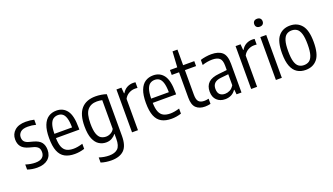

<svg xmlns="http://www.w3.org/2000/svg" viewBox="-80 -1407 3963 2283"><g transform="rotate(-20 1901.0 -265.5)"><path d="M166.5 9.5Q101.5 9.5 43 -11V-75Q107.5 -54 165.5 -54Q223 -54 252.2 -77.8Q281.5 -101.5 281.5 -146Q281.5 -185 262.8 -204.8Q244 -224.5 208 -235L153.5 -249.5Q88 -267.5 59.8 -303.5Q31.5 -339.5 31.5 -396Q31.5 -463.5 80.2 -507.2Q129 -551 220.5 -551Q250.5 -551 276.2 -547.8Q302 -544.5 326 -539V-474.5Q298.5 -481.5 274.8 -484.5Q251 -487.5 223.5 -487.5Q159.5 -487.5 131 -461Q102.5 -434.5 102.5 -397.5Q102.5 -362.5 120 -342.5Q137.5 -322.5 174 -312.5L228.5 -298Q297.5 -279 325 -242.5Q352.5 -206 352.5 -148.5Q352.5 -74.5 303.2 -32.5Q254 9.5 166.5 9.5Z M641.5 9.5Q566.5 9.5 516.5 -18Q466.5 -45.5 441.5 -107.2Q416.5 -169 416.5 -272Q416.5 -371.5 440.5 -433Q464.5 -494.5 507.8 -522.8Q551 -551 608.5 -551Q693.5 -551 741.5 -486.5Q789.5 -422 789.5 -270.5V-245H493.5Q495 -172.5 512.2 -131Q529.5 -89.5 563.5 -72Q597.5 -54.5 649.5 -54.5Q698.5 -54.5 765 -74.5V-10Q730.5 0.5 700.8 5Q671 9.5 641.5 9.5ZM608.5 -494.5Q576 -494.5 550.2 -477.8Q524.5 -461 509.5 -418.5Q494.5 -376 493.5 -299H717Q716 -376 702.2 -418.5Q688.5 -461 664.5 -477.8Q640.5 -494.5 608.5 -494.5Z M1024 230Q992.5 230 956.8 224.8Q921 219.5 892.5 209.5V145Q957.5 166.5 1019.5 166.5Q1091.5 166.5 1128.2 131.8Q1165 97 1165 8.5V-52.5H1160.5Q1143 -28 1111.8 -10Q1080.5 8 1038 8Q991.5 8 950.8 -16.8Q910 -41.5 885 -100.2Q860 -159 860 -260.5Q860 -409.5 922.5 -480.2Q985 -551 1104 -551Q1137.5 -551 1175.2 -545Q1213 -539 1240 -529V-2Q1240 123.5 1185 176.8Q1130 230 1024 230ZM1061.5 -57.5Q1091.5 -57.5 1120.2 -72.8Q1149 -88 1165 -117V-481Q1152.5 -484 1134.2 -486.2Q1116 -488.5 1099 -488.5Q1022 -488.5 979.8 -439.2Q937.5 -390 937.5 -268Q937.5 -182 953.8 -136.5Q970 -91 998 -74.2Q1026 -57.5 1061.5 -57.5Z M1367 0V-542.5H1430L1436 -468.5H1441Q1465 -509.5 1501.2 -528.8Q1537.5 -548 1578 -548Q1587.5 -548 1595.5 -547.2Q1603.5 -546.5 1609 -545.5V-474Q1600 -475.5 1592 -475.8Q1584 -476 1574 -476Q1535.5 -476 1498.8 -455.5Q1462 -435 1442 -396V0Z M1866 9.5Q1791 9.5 1741 -18Q1691 -45.5 1666 -107.2Q1641 -169 1641 -272Q1641 -371.5 1665 -433Q1689 -494.5 1732.2 -522.8Q1775.5 -551 1833 -551Q1918 -551 1966 -486.5Q2014 -422 2014 -270.5V-245H1718Q1719.5 -172.5 1736.8 -131Q1754 -89.5 1788 -72Q1822 -54.5 1874 -54.5Q1923 -54.5 1989.5 -74.5V-10Q1955 0.5 1925.2 5Q1895.5 9.5 1866 9.5ZM1833 -494.5Q1800.5 -494.5 1774.8 -477.8Q1749 -461 1734 -418.5Q1719 -376 1718 -299H1941.5Q1940.5 -376 1926.8 -418.5Q1913 -461 1889 -477.8Q1865 -494.5 1833 -494.5Z M2289.5 9.5Q2217.5 9.5 2177 -29.2Q2136.5 -68 2136.5 -158V-480H2044V-542.5H2136.5L2148.5 -740H2211V-542.5H2352V-480H2211V-168Q2211 -105.5 2233.8 -81.5Q2256.5 -57.5 2304.5 -57.5Q2328 -57.5 2359.5 -64.5V1Q2344.5 4.5 2325.5 7Q2306.5 9.5 2289.5 9.5Z M2545 9Q2480.5 9 2440 -29.5Q2399.5 -68 2399.5 -138Q2399.5 -210.5 2442.2 -251Q2485 -291.5 2577 -300L2678.5 -311V-366Q2678.5 -436.5 2648.2 -461.8Q2618 -487 2557 -487Q2530 -487 2496.8 -481.8Q2463.5 -476.5 2430.5 -465V-529.5Q2460 -539.5 2497.8 -545.2Q2535.5 -551 2568 -551Q2659 -551 2705.5 -509.8Q2752 -468.5 2752 -363V0H2689.5L2683.5 -59.5H2678.5Q2655.5 -24.5 2621.2 -7.8Q2587 9 2545 9ZM2475 -147Q2475 -98 2498.8 -75Q2522.5 -52 2565.5 -52Q2593.5 -52 2624 -66.2Q2654.5 -80.5 2678.5 -119V-258L2582.5 -248Q2475 -237.5 2475 -147Z M2874.5 0V-542.5H2937.5L2943.5 -468.5H2948.5Q2972.5 -509.5 3008.8 -528.8Q3045 -548 3085.5 -548Q3095 -548 3103 -547.2Q3111 -546.5 3116.5 -545.5V-474Q3107.5 -475.5 3099.5 -475.8Q3091.5 -476 3081.5 -476Q3043 -476 3006.2 -455.5Q2969.5 -435 2949.5 -396V0Z M3187.5 0V-542.5H3262.5V0ZM3225 -660.5Q3199.5 -660.5 3185.8 -674Q3172 -687.5 3172 -710.5Q3172 -733.5 3185.8 -747.2Q3199.5 -761 3225 -761Q3250.5 -761 3264.2 -747.2Q3278 -733.5 3278 -710.5Q3278 -687.5 3264.2 -674Q3250.5 -660.5 3225 -660.5Z M3564 9.5Q3503 9.5 3458 -18.5Q3413 -46.5 3388.5 -108.2Q3364 -170 3364 -270.5Q3364 -422 3417.5 -486.5Q3471 -551 3564 -551Q3656 -551 3710.2 -486Q3764.5 -421 3764.5 -271Q3764.5 -119.5 3710.8 -55Q3657 9.5 3564 9.5ZM3564 -51.5Q3602 -51.5 3629.5 -70.2Q3657 -89 3672 -136.2Q3687 -183.5 3687 -269Q3687 -356 3671.8 -404Q3656.5 -452 3629 -471Q3601.5 -490 3564 -490Q3526.5 -490 3499 -471.2Q3471.5 -452.5 3456.5 -405.2Q3441.5 -358 3441.5 -272.5Q3441.5 -185.5 3456.2 -137.5Q3471 -89.5 3498.8 -70.5Q3526.5 -51.5 3564 -51.5Z"/></g></svg>

Font: Encode Sans Cnd
Style: Regular
Weight: 400
Width: 3
Designer: Multiple Designers
Foundry: Impallari Type
Version: Version 3.002; ttfautohint (v1.8.3) -l 8 -r 50 -G 200 -x 14 